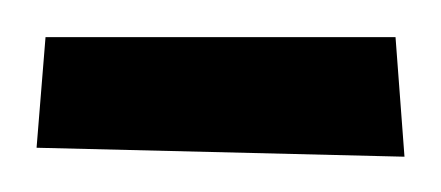

<svg xmlns="http://www.w3.org/2000/svg" viewBox="-20 -699 241 105"><path d="M201.2 -613.3 0 -618.2 4.9 -678.7H196.3Z"/></svg>

Font: Maiden Orange
Style: Regular
Weight: 400
Designer: Astigmatic (AOETI)
Foundry: Astigmatic (AOETI)
Version: Version 1.000